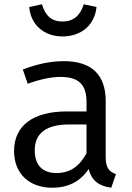

<svg xmlns="http://www.w3.org/2000/svg" viewBox="-20 -868 620 901"><path d="M273 -697C359 -697 424 -748 433 -835L373 -848C357 -795 324 -767 273 -767C222 -767 192 -795 177 -848L117 -835C125 -748 190 -697 273 -697ZM476 -131V-394C476 -512 415 -581 280 -581C217 -581 156 -568 87 -542L110 -475C168 -496 220 -507 264 -507C346 -507 386 -474 386 -390V-345H293C137 -345 46 -280 46 -159C46 -57 113 13 226 13C296 13 356 -14 396 -75C411 -17 447 5 502 13L524 -51C494 -62 476 -78 476 -131ZM246 -56C178 -56 143 -94 143 -163C143 -244 199 -284 305 -284H386V-149C353 -87 308 -56 246 -56Z"/></svg>

Font: Glow Sans SC Normal Book
Style: Regular
Weight: 500
Designer: Ryoko NISHIZUKA (kana, bopomofo & ideographs); Paul D. Hunt (Latin, Greek & Cyrillic); Sandoll Communications, Soo-young
Version: Version 0.93